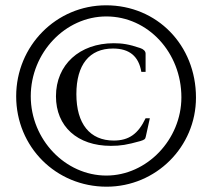

<svg xmlns="http://www.w3.org/2000/svg" viewBox="-20 -686 800 724"><path d="M545 -240H529C501 -181 466 -156 409 -156C319 -156 268 -219 268 -331C268 -442 317 -503 406 -503C468 -503 503 -474 513 -415H529V-484C529 -493 521 -501 508 -505C467 -519 441 -523 409 -523C280 -523 191 -442 191 -323C191 -209 272 -136 398 -136C435 -136 459 -140 509 -154C525 -159 528 -161 530 -172ZM719 -318C719 -516 572 -666 380 -666C192 -666 41 -513 41 -323C41 -132 191 18 382 18C568 18 719 -132 719 -318ZM664 -319C664 -160 534 -24 381 -24C226 -24 96 -160 96 -323C96 -487 226 -624 381 -624C538 -624 664 -488 664 -319Z"/></svg>

Font: XITS
Style: Italic
Weight: 400
Italic angle: -16.33°
Designer: MicroPress Inc., with final additions and corrections provided by Coen Hoffman, Elsevier (retired)
Version: Version 1.107